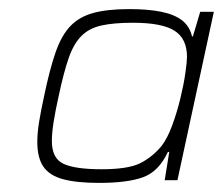

<svg xmlns="http://www.w3.org/2000/svg" viewBox="-20 -714 490 422"><path d="M198 -312Q149 -312 119 -320Q89 -328 75.5 -347.5Q62 -367 62 -402Q62 -422 66 -446.5Q70 -471 77 -503Q89 -561 102 -598.5Q115 -636 134.5 -656.5Q154 -677 185 -685.5Q216 -694 264 -694Q306 -694 335 -688Q364 -682 380.5 -669Q397 -656 402 -634H404L420 -688H450L370 -318H342L352 -380H349Q329 -337 294.5 -324.5Q260 -312 198 -312ZM203 -342Q261 -342 287.5 -355Q314 -368 335 -393Q348 -410 358.5 -438.5Q369 -467 376.5 -498Q384 -529 387.5 -554Q391 -579 391 -589Q391 -629 363.5 -646.5Q336 -664 272 -664Q230 -664 203 -658Q176 -652 159 -635Q142 -618 131 -586.5Q120 -555 109 -503Q102 -472 98 -447Q94 -422 94 -404Q94 -366 119.5 -354Q145 -342 203 -342Z"/></svg>

Font: Saira SemiExpanded Thin
Style: Italic
Weight: 250
Width: 6
Italic angle: -12°
Designer: Hector Gatti with collaboration of the Omnibus-Type team
Foundry: Omnibus-Type
Version: Version 1.101